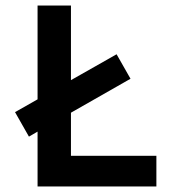

<svg xmlns="http://www.w3.org/2000/svg" viewBox="-20 -670 620 690"><path d="M115 0V-197L84 -179L34 -267L115 -313V-650H235V-382L399 -475L449 -387L235 -265V-110H542V0Z"/></svg>

Font: Sometype Mono
Style: Bold
Weight: 700
Monospace: yes
Designer: Ryoichi Tsunekawa
Foundry: Dharma Type
Version: Version 1.000; ttfautohint (v1.8.3)